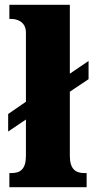

<svg xmlns="http://www.w3.org/2000/svg" viewBox="-20 -780 390 800"><path d="M19 0H341V-59H330C296 -59 271 -75 271 -130V-398L349 -450V-526L271 -473V-760H19V-701H29C44 -701 88 -694 88 -644V-356L14 -305V-232L88 -282V-130C88 -75 64 -59 29 -59H19Z"/></svg>

Font: Noto Serif Tamil SemiCondensed Black
Style: Italic
Weight: 900
Width: 4
Italic angle: -12°
Designer: Indian Type Foundry, Tom Grace, and the Monotype Design Team
Foundry: Monotype Imaging Inc.
Version: Version 2.003